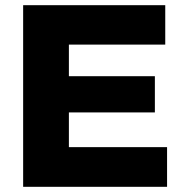

<svg xmlns="http://www.w3.org/2000/svg" viewBox="-20 -720 696 740"><path d="M69.2 0V-700H616.9V-548.1H245.5V-426.3H576.9V-286.7H245.5V-152.9H623.9V0Z"/></svg>

Font: REM Medium
Style: Regular
Weight: 500
Designer: Octavio Pardo
Foundry: Ashler Design
Version: Version 1.005;gftools[0.9.28]